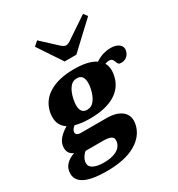

<svg xmlns="http://www.w3.org/2000/svg" viewBox="-248 -891 1122 1210"><g transform="rotate(-30 312.5 -286.0)"><path d="M289 -551 173 -725 205 -753 313 -653Q334 -634 348 -634Q365 -634 390 -653L539 -753L560 -725L374 -551ZM659 -427 658 -419Q653 -394 636 -379.5Q619 -365 595 -365Q580 -365 574.5 -371Q569 -377 565 -390Q560 -403 554 -409.5Q548 -416 531 -416Q522 -416 504 -410Q518 -385 518 -354Q518 -335 514 -318Q498 -240 430 -199.5Q362 -159 249 -159Q185 -159 142 -172Q120 -154 118 -139Q115 -126 124 -118Q133 -110 152 -110H341Q404 -110 442 -84Q480 -58 480 -10Q480 2 477 17Q461 92 384 136.5Q307 181 174 181Q-34 181 -34 80Q-34 41 -10 16Q14 -9 52 -21Q12 -37 12 -80Q12 -94 14 -101Q24 -149 95 -192Q46 -223 46 -285Q46 -300 49 -318Q65 -397 134 -438.5Q203 -480 315 -480Q418 -480 470 -445Q501 -465 527.5 -472.5Q554 -480 582 -480Q616 -480 637.5 -465.5Q659 -451 659 -427ZM350 -360Q350 -421 302 -421Q269 -421 248.5 -393Q228 -365 218 -318Q213 -293 213 -276Q213 -216 260 -216Q293 -216 314 -244Q335 -272 345 -318Q350 -343 350 -360ZM85 60Q84 64 84 72Q84 98 111.5 111.5Q139 125 187 125Q243 125 278 106.5Q313 88 320 52Q321 47 321 39Q321 20 303.5 11.5Q286 3 247 3H122Q109 11 98 29Q87 47 85 60Z"/></g></svg>

Font: Taviraj
Style: Bold Italic
Weight: 700
Italic angle: -12°
Designer: Katatrad Team
Foundry: CadsonDemak
Version: Version 1.001